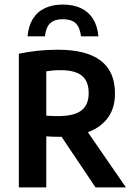

<svg xmlns="http://www.w3.org/2000/svg" viewBox="-20 -820 580 840"><path d="M62.5 0V-585Q101 -593 143.2 -597.8Q185.5 -602.5 233.5 -602.5Q358 -602.5 420.5 -554.8Q483 -507 483 -412Q483.5 -349.5 453.5 -307Q423.5 -264.5 368.2 -243Q313 -221.5 238.5 -221.5Q224 -221.5 209.5 -222Q195 -222.5 182.5 -223.5V0ZM398 0 214.5 -273.5H342.5L531 0ZM234 -312Q303.5 -312 335.8 -336.5Q368 -361 368 -412.5Q368 -464.5 338.2 -488.8Q308.5 -513 245.5 -513Q227.5 -513 212.5 -511.8Q197.5 -510.5 182.5 -508V-314Q197.5 -313 208.5 -312.5Q219.5 -312 234 -312ZM100.5 -661Q104.5 -706.5 123.8 -737.5Q143 -768.5 176.2 -784.2Q209.5 -800 255 -800Q301 -800 334.2 -784.2Q367.5 -768.5 387 -737.5Q406.5 -706.5 410.5 -661H334.5Q329.5 -701.5 310.5 -718.8Q291.5 -736 255 -736Q219 -736 200 -718.8Q181 -701.5 176.5 -661Z"/></svg>

Font: Encode Sans SC Condensed SemiBold
Style: Regular
Weight: 600
Width: 3
Designer: Multiple Designers
Foundry: Impallari Type
Version: Version 3.002